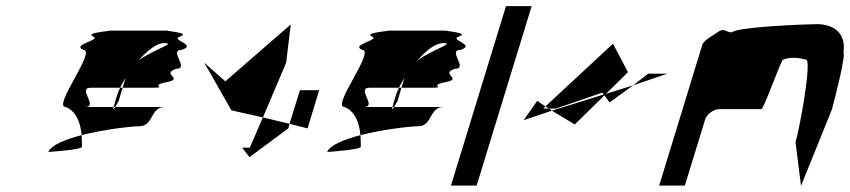

<svg xmlns="http://www.w3.org/2000/svg" viewBox="-20 -795 2780 628"><path d="M138 -298C152 -299 255 -306 248 -316C248 -329 248 -341 247 -353C194 -339 148 -321 138 -298ZM195 -445C150 -445 298 -632 252 -632C213 -650 314 -664 284 -676C255 -689 362 -695 334 -695H531C503 -695 608 -689 570 -676C533 -664 627 -650 575 -632C529 -632 602 -570 556 -570C504 -552 586 -538 524 -526C463 -514 537 -508 474 -508H381L391 -541C385 -530 378 -519 373 -508H277C231 -508 304 -445 258 -445H352C349 -433 353 -437 357 -445H518C472 -445 482 -382 436 -382C410 -382 322 -372 247 -353C243 -398 227 -432 195 -445ZM360 -474C356 -460 353 -451 352 -445H357C361 -453 368 -464 368 -464L381 -508H373C367 -496 363 -485 360 -474ZM433 -597C485 -635 559 -654 517 -654C492 -654 462 -630 433 -597Z M648 -590 717 -529 931 -715 916 -590 840 -411 737 -434ZM772 -312 796 -281 923 -375 927 -390 840 -411 797 -312ZM927 -390 961 -500H1024L986 -375Z M1050 -298C1064 -299 1167 -306 1160 -316C1160 -329 1160 -341 1159 -353C1106 -339 1060 -321 1050 -298ZM1107 -445C1062 -445 1210 -632 1164 -632C1125 -650 1226 -664 1196 -676C1167 -689 1274 -695 1246 -695H1443C1415 -695 1520 -689 1482 -676C1445 -664 1539 -650 1487 -632C1441 -632 1514 -570 1468 -570C1416 -552 1498 -538 1436 -526C1375 -514 1449 -508 1386 -508H1293L1303 -541C1297 -530 1290 -519 1285 -508H1189C1143 -508 1216 -445 1170 -445H1264C1261 -433 1265 -437 1269 -445H1430C1384 -445 1394 -382 1348 -382C1322 -382 1234 -372 1159 -353C1155 -398 1139 -432 1107 -445ZM1272 -474C1268 -460 1265 -451 1264 -445H1269C1273 -453 1280 -464 1280 -464L1293 -508H1285C1279 -496 1275 -485 1272 -474ZM1345 -597C1397 -635 1471 -654 1429 -654C1404 -654 1374 -630 1345 -597Z M1455 -188H1539L1719 -775H1635Z M1693 -402 1737 -465 1764 -447 1757 -440H1776L1785 -433ZM1764 -447 1776 -440H1799L1950 -492L1955 -486L1785 -433L1860 -388L1957 -483L1974 -460L2051 -516L1962 -488L2034 -559L1985 -652ZM2051 -516 2100 -554H2163Z M2136 -188H2220L2287 -406C2292 -421 2314 -438 2332 -438H2470C2479 -438 2537 -607 2542 -600C2562 -608 2585 -608 2616 -600C2637 -600 2595 -372 2582 -330L2600 -187L2701 -437C2706 -454 2747 -612 2739 -624C2748 -692 2701 -716 2652 -716C2617 -716 2388 -707 2374 -689C2357 -689 2347 -704 2331 -692C2315 -680 2282 -665 2277 -648Z"/></svg>

Font: bitstorm
Style: extobl
Weight: 400
Version: Version 0.2